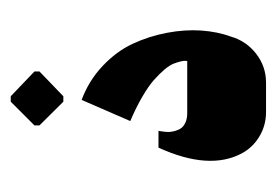

<svg xmlns="http://www.w3.org/2000/svg" viewBox="-98 -412 511 354"><g transform="rotate(-90 157.0 -235.5)"><path d="M146 -373.7H156L201.7 -417.7V-427L156 -470.7H146L102.3 -427V-417.7ZM127 0H181Q211 0 234.5 -18.3Q258 -36.7 266 -64.7Q275 -89 277.2 -119.3Q279.3 -149.7 273 -182.8Q266.7 -216 252.7 -246Q238.7 -276 211.8 -301.3Q185 -326.7 149.3 -340L110.3 -250.3Q135.3 -239.7 155 -228.2Q174.7 -216.7 186 -206.7Q197.3 -196.7 205.3 -187.2Q213.3 -177.7 216.2 -170.2Q219 -162.7 220.3 -157Q221.7 -151.3 221.3 -148.3L221 -145.3H125Q115.3 -145.3 108.3 -148.3Q101.3 -151.3 97.8 -155.8Q94.3 -160.3 92.5 -166.3Q90.7 -172.3 90.3 -177.3Q90 -182.3 90.7 -187.8Q91.3 -193.3 91.7 -195.3Q92 -197.3 92.3 -198.3H61.3Q18.7 -105 50.7 -44.7Q61.7 -24.3 82 -12.2Q102.3 0 127 0Z"/></g></svg>

Font: Jomhuria
Style: Regular
Weight: 400
Designer: Arabic design by Kourosh Beigpour, Latin design by Eben Sorkin, engineering by Lasse Fister and Khaled Hosney
Version: Version 1.0000